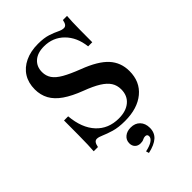

<svg xmlns="http://www.w3.org/2000/svg" viewBox="-234 -675 981 981"><g transform="rotate(-45 256.0 -184.5)"><path d="M271 11.3Q223.4 11.3 191.1 1.6Q158.9 -8.1 138.3 -17.3Q117.7 -26.6 104.8 -26.6Q94.4 -26.6 88.3 -18.1Q82.3 -9.7 79 7.3H48.4Q50 -12.1 50.8 -38.7Q51.6 -65.3 52 -106.5Q52.4 -147.6 52.4 -211.3H82.3Q90.3 -120.2 136.7 -70.2Q183.1 -20.2 258.1 -20.2Q310.5 -20.2 341.1 -46Q371.8 -71.8 371.8 -116.9Q371.8 -146 357.7 -168.1Q343.5 -190.3 312.5 -209.7Q281.5 -229 229.8 -248.4Q170.2 -271 132.3 -297.2Q94.4 -323.4 76.6 -356Q58.9 -388.7 58.9 -429Q58.9 -475.8 80.2 -510.1Q101.6 -544.4 141.5 -563.3Q181.5 -582.3 234.7 -582.3Q278.2 -582.3 306.5 -573Q334.7 -563.7 353.2 -554.4Q371.8 -545.2 385.5 -545.2Q396 -545.2 402 -553.2Q408.1 -561.3 411.3 -578.2H441.1Q439.5 -560.5 438.7 -537.9Q437.9 -515.3 437.5 -481Q437.1 -446.8 437.1 -391.9H407.3Q399.2 -464.5 355.6 -508.1Q312.1 -551.6 247.6 -551.6Q200.8 -551.6 174.2 -528.2Q147.6 -504.8 147.6 -465.3Q147.6 -437.9 162.1 -416.5Q176.6 -395.2 209.7 -376.2Q242.7 -357.3 299.2 -335.5Q388.7 -301.6 428.2 -258.5Q467.7 -215.3 467.7 -153.2Q467.7 -76.6 414.5 -32.7Q361.3 11.3 271 11.3ZM241.9 212.9 237.1 196.8Q268.5 190.3 285.9 179Q303.2 167.7 303.2 153.2Q303.2 138.7 287.9 138.7Q279 138.7 270.2 143.5Q261.3 148.4 246.8 148.4Q228.2 148.4 216.9 137.1Q205.6 125.8 205.6 107.3Q205.6 83.9 223 69.4Q240.3 54.8 267.7 54.8Q299.2 54.8 317.7 74.2Q336.3 93.5 336.3 125.8Q336.3 160.5 312.9 181.5Q289.5 202.4 241.9 212.9Z"/></g></svg>

Font: Playfair SemiBold
Style: Regular
Weight: 600
Designer: Claus Eggers Sørensen
Foundry: Claus Eggers Sørensen
Version: Version 2.001;gftools[0.9.30]